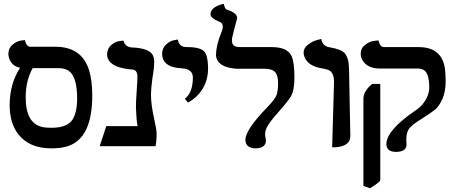

<svg xmlns="http://www.w3.org/2000/svg" viewBox="-20 -770 2393 1011"><path d="M288.1 -411.1H151.9Q115.2 -344.2 115.2 -257.8Q115.2 -116.7 208 -100.1Q225.6 -97.2 252.9 -97.2Q332 -97.2 360.8 -138.7Q385.7 -176.3 386.2 -250Q386.2 -369.1 339.8 -398.4Q318.8 -411.1 288.1 -411.1ZM250 11.2Q133.3 11.2 75.2 -64.5Q31.2 -122.1 30.8 -215.8Q31.2 -330.1 85.9 -413.1Q40.5 -421.9 26.9 -466.8Q24.4 -476.6 23.9 -483.9Q23.9 -516.1 45.9 -534.7Q67.9 -553.2 89.4 -556.2L110.8 -559.1Q119.1 -524.9 138.2 -523.9H271Q409.2 -523.9 448.2 -402.8Q465.8 -347.7 465.8 -267.1Q465.8 -41.5 336.4 0Q300.8 11.2 250 11.2Z M774.9 -272.9Q774.9 -218.8 792 -143.1Q804.7 -87.4 804.7 -65.9Q804.7 -26.9 798.8 0H504.9L539.6 -106H704.6Q698.2 -137.7 696.8 -183.1Q695.8 -191.4 695.8 -205.1Q695.8 -233.9 699.7 -291Q703.6 -345.2 703.6 -369.1Q702.1 -401.9 677.7 -403.8Q569.3 -411.6 547.9 -461.4Q543.9 -471.2 543.9 -481Q543.9 -514.2 565.4 -532.5Q586.9 -550.8 608.4 -553.7L629.9 -556.2Q638.7 -520.5 678.7 -520Q764.6 -515.6 784.2 -480.5Q791.5 -465.8 792 -446.8Q792 -411.1 782.7 -359.9Q774.9 -299.8 774.9 -272.9Z M969.7 -230 953.6 -250Q995.1 -282.7 995.6 -360.8Q995.6 -401.9 950.2 -408.7Q943.8 -409.7 937.5 -410.2Q845.7 -414.6 835 -471.2Q834 -478.5 833.5 -484.9Q833.5 -515.6 854 -534.9Q874.5 -554.2 895.5 -558.1L916.5 -562Q922.4 -524.4 956.5 -522.5Q960.9 -522.5 966.8 -522Q1039.1 -522 1058.6 -495.1Q1075.2 -471.2 1075.7 -410.2Q1075.7 -323.2 1017.1 -264.6Q996.1 -244.1 969.7 -230Z M1201.2 -556.2Q1201.2 -525.4 1232.9 -522.5Q1238.3 -522 1244.1 -522H1412.1Q1493.2 -522 1515.6 -474.1Q1530.3 -441.4 1530.3 -360.8Q1530.3 -295.4 1512.2 -263.2Q1498 -238.8 1447.3 -181.2Q1388.2 -116.2 1378.9 -84Q1376.5 -73.2 1376 -64Q1376 -53.2 1378.4 -43.9Q1380.4 -32.2 1380.4 -28.8Q1378.4 10.3 1326.2 11.2Q1272.9 9.8 1272 -33.2Q1272.5 -87.4 1387.2 -205.1Q1428.2 -247.1 1436.5 -270Q1444.3 -293 1444.3 -332Q1444.3 -386.2 1416 -399.9Q1399.4 -407.7 1373 -408.2H1222.2Q1123.5 -416 1117.2 -478Q1117.7 -529.3 1144 -595.2Q1152.8 -615.2 1153.3 -629.9Q1152.3 -649.9 1136.2 -654.8Q1089.4 -674.3 1088.4 -693.8Q1088.4 -733.9 1158.2 -750Q1164.1 -722.7 1174.3 -719.2Q1228 -703.1 1229 -674.8L1208.5 -597.7L1209 -597.2Q1201.7 -575.2 1201.2 -556.2Z M1729 5.9 1738.8 -335.9Q1739.7 -387.7 1710.4 -400.9Q1699.2 -405.8 1679.7 -409.2Q1606.4 -419.9 1585 -465.8Q1579.1 -479.5 1578.6 -493.2Q1578.6 -517.1 1602.3 -535.2Q1626 -553.2 1648.9 -559.1L1671.9 -564.9Q1676.8 -529.3 1712.4 -521.5Q1714.4 -521 1715.8 -521Q1775.9 -510.7 1794.4 -490.7Q1817.4 -464.8 1817.9 -405.8Q1818.8 -346.7 1821.3 -228Q1823.7 -111.8 1824.7 -54.9Q1825.7 2 1740.2 5.9Q1734.9 5.9 1729 5.9Z M1928.2 221.2 1893.6 209V-252Q1894.5 -290.5 1939.5 -328.1H1982.4V178.2Q1980.5 189.5 1928.2 221.2ZM2119.6 -42Q2119.6 -42 2119.6 -29.8Q2120.6 -22 2120.6 -6.8Q2118.7 29.3 2065.4 29.8Q2014.6 29.8 2014.6 -12.2Q2016.1 -84.5 2164.6 -186Q2209 -214.4 2229.5 -260.3Q2240.2 -285.2 2240.2 -310.1Q2240.2 -383.8 2211.4 -401.4Q2198.2 -408.7 2180.7 -409.2H1980.5Q1914.6 -409.2 1888.7 -452.6Q1879.4 -469.2 1879.4 -486.8Q1879.4 -516.6 1902.8 -534.2Q1926.3 -551.8 1949.2 -554.7L1972.7 -557.1Q1981 -522.9 2000.5 -522H2184.6Q2306.2 -522 2322.8 -409.2Q2326.2 -384.8 2326.7 -344.2Q2326.7 -286.1 2309.1 -248Q2291.5 -210 2272.5 -194.1Q2253.4 -178.2 2205.1 -147.5L2204.6 -147Q2147.5 -112.8 2132.3 -89.8Q2120.1 -68.8 2119.6 -42Z"/></svg>

Font: Linux Libertine O
Style: Semibold
Weight: 700
Designer: Philipp H. Poll
Foundry: Philipp H. Poll
Version: Version 5.0.0